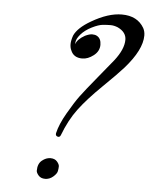

<svg xmlns="http://www.w3.org/2000/svg" viewBox="-50 -691 589 747"><g transform="rotate(5 245.0 -317.5)"><path d="M382 -469Q418 -515 418 -552Q418 -582 384 -598Q369 -604 356 -604Q343 -604 326 -602.5Q309 -601 283 -588Q257 -575 241 -556.5Q225 -538 225 -523Q225 -520 225 -518Q230 -537 260 -554Q277 -562 288 -562Q299 -562 306 -558Q323 -549 323 -524Q323 -499 301 -482Q279 -465 257 -465Q223 -465 212 -493Q207 -503 207 -517Q207 -531 214 -551Q228 -582 278 -611Q343 -649 396 -649Q457 -649 483 -604Q490 -591 490 -575Q490 -519 424 -444Q401 -418 345 -363.5Q289 -309 256 -265Q223 -221 200 -160Q196 -151 187.5 -154Q179 -157 181 -167Q189 -202 215 -247Q241 -292 259 -316.5Q277 -341 326 -400.5Q375 -460 382 -469ZM119 -15Q119 -42 135 -55Q151 -68 168 -68Q185 -68 194 -57.5Q203 -47 203 -39Q203 -31 201 -20.5Q199 -10 185 2Q171 14 154 14Q137 14 128 3.5Q119 -7 119 -15Z"/></g></svg>

Font: Great Vibes
Style: Regular
Weight: 400
Designer: Robert E. Leuschke
Foundry: Robert E. Leuschke
Version: Version 1.001